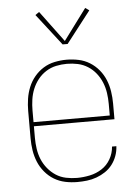

<svg xmlns="http://www.w3.org/2000/svg" viewBox="-54 -788 607 838"><g transform="rotate(-5 250.0 -369.0)"><path d="M251 8Q224 8 198 2.5Q172 -3 149.5 -16.5Q127 -30 109.5 -51Q92 -72 82 -96.5Q72 -121 68 -147Q64 -173 64 -200V-320Q64 -346 68 -372.5Q72 -399 82 -423.5Q92 -448 109 -468.5Q126 -489 148.5 -503Q171 -517 197.5 -522.5Q224 -528 250 -528Q276 -528 302.5 -522.5Q329 -517 351.5 -503Q374 -489 391 -468.5Q408 -448 418 -423.5Q428 -399 432 -372.5Q436 -346 436 -320V-251H83V-200Q83 -176 86.5 -152Q90 -128 99 -106Q108 -84 123.5 -65Q139 -46 159 -33Q179 -20 203 -15Q227 -10 251 -10Q279 -10 307.5 -16Q336 -22 360 -37.5Q384 -53 398.5 -78.5Q413 -104 415 -133H434Q433 -111 425.5 -90.5Q418 -70 405 -53Q392 -36 374 -24Q356 -12 335.5 -4.5Q315 3 293.5 5.5Q272 8 251 8ZM83 -269H417V-320Q417 -344 413.5 -368Q410 -392 401 -414Q392 -436 377 -455Q362 -474 341.5 -487Q321 -500 297.5 -505Q274 -510 250 -510Q226 -510 202.5 -505Q179 -500 158.5 -487Q138 -474 123 -455Q108 -436 99 -414Q90 -392 86.5 -368Q83 -344 83 -320ZM239 -596 132 -734 149 -746 250 -610 351 -746 368 -734 261 -596Z"/></g></svg>

Font: Zed Mono Thin
Style: Regular
Weight: 100
Monospace: yes
Designer: Belleve Invis
Foundry: Belleve Invis
Version: Version 1.0.0; ttfautohint (v1.8.4)